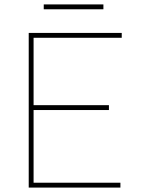

<svg xmlns="http://www.w3.org/2000/svg" viewBox="-20 -849 636 869"><path d="M110 -700H531V-678H132V-22H525V0H110ZM123 -373H473V-351H123ZM178 -829H448V-807H178Z"/></svg>

Font: Easer Grotesk Variable
Style: Regular
Weight: 400
Designer: Boardeaser, Bonnie Shaver-Troup, Thomas Jockin
Foundry: Lexend
Version: Version 1.001;Glyphs 3.1.2 (3151)